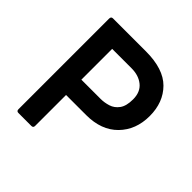

<svg xmlns="http://www.w3.org/2000/svg" viewBox="-153 -677 798 798"><g transform="rotate(45 246.0 -278.0)"><path d="M155 -193V-11Q155 0 144 0H68Q57 0 57 -11V-544Q57 -556 68 -556H261Q365 -556 414 -506.5Q463 -457 463 -377Q463 -296 412.5 -244.5Q362 -193 273 -193ZM155 -283H268Q290 -283 312.5 -290Q335 -297 350 -317.5Q365 -338 365 -377Q365 -420 338 -442Q311 -464 269 -464H155Z"/></g></svg>

Font: Zain
Style: Bold
Weight: 700
Designer: Zain,Boutros
Foundry: Mobile Telecommunications Company (Zain), 2024
Version: Version 1.50; ttfautohint (v1.8.4)